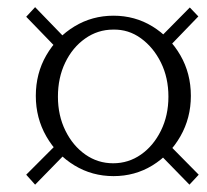

<svg xmlns="http://www.w3.org/2000/svg" viewBox="-20 -585 567 526"><path d="M291 -102.5Q232.4 -102.5 184.1 -131.8Q135.7 -161.1 106.9 -211.4Q78.1 -261.7 78.1 -322.3Q78.1 -383.8 106.9 -433.6Q135.7 -483.4 184.1 -512.7Q232.4 -542 291 -542Q349.6 -542 397.5 -512.7Q445.3 -483.4 474.1 -433.6Q502.9 -383.8 502.9 -322.3Q502.9 -261.7 474.1 -211.4Q445.3 -161.1 397.5 -131.8Q349.6 -102.5 291 -102.5ZM76.2 -79.1 51.8 -106.4 142.6 -197.3 162.1 -167ZM499 -79.1 419.9 -160.2 449.2 -182.6 524.4 -106.4ZM290 -137.7Q332 -137.7 366.2 -161.6Q400.4 -185.5 420.9 -227.1Q441.4 -268.6 441.4 -320.3Q441.4 -372.1 420.9 -413.6Q400.4 -455.1 366.2 -480Q332 -504.9 290 -503.9Q248 -503.9 213.4 -479.5Q178.7 -455.1 158.7 -413.6Q138.7 -372.1 138.7 -320.3Q138.7 -268.6 159.2 -227.1Q179.7 -185.5 213.9 -161.6Q248 -137.7 290 -137.7ZM140.6 -447.3 51.8 -539.1 76.2 -565.4 162.1 -476.6ZM444.3 -458 420.9 -484.4 500 -564.5 523.4 -540Z"/></svg>

Font: Crimson Pro ExtraLight
Style: Italic
Weight: 250
Italic angle: -12°
Designer: Jacques Le Bailly
Foundry: Baron von Fonthausen
Version: Version 1.003